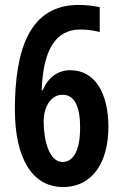

<svg xmlns="http://www.w3.org/2000/svg" viewBox="-20 -744 494 774"><path d="M40 -303C40 -104 111 10 234 10C354 10 417 -91 417 -233C417 -366 364 -461 264 -461C213 -461 174 -432 152 -380H148C154 -545 205 -625 304 -625C332 -625 358 -621 382 -615V-715C356 -721 327 -724 296 -724C102 -724 40 -549 40 -303ZM232 -91C179 -91 156 -177 156 -254C156 -312 184 -362 232 -362C279 -362 303 -317 303 -230C303 -136 275 -91 232 -91Z"/></svg>

Font: Noto Sans Myanmar ExtraCondensed SemiBold
Style: Regular
Weight: 600
Width: 2
Designer: Monotype Design Team
Foundry: Monotype Imaging Inc.
Version: Version 2.107